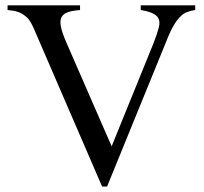

<svg xmlns="http://www.w3.org/2000/svg" viewBox="-20 -682 763 718"><path d="M710 -644.5Q692.9 -642.1 679.2 -636.7Q665.5 -631.3 657.2 -622.6Q631.8 -599.1 610.8 -549.3L380.4 15.6H361.8L114.7 -556.2Q106 -577.6 99.6 -589.6Q93.3 -601.6 88.4 -608.2Q83.5 -614.7 79.6 -617.9Q75.7 -621.1 71.3 -624.5Q60.1 -633.3 45.9 -637.9Q31.7 -642.6 8.3 -644.5V-662.1H279.3V-644.5Q250 -642.1 234.1 -636.5Q218.3 -630.9 211.9 -620.6Q203.1 -607.9 207.3 -584.7Q211.4 -561.5 228 -523.4L397.5 -134.8L553.7 -519.5Q567.9 -556.2 573.7 -578.6Q579.6 -601.1 571.8 -614.3Q569.3 -618.7 565.4 -622.6Q561.5 -626.5 554.4 -630.4Q547.4 -634.3 535.9 -637.9Q524.4 -641.6 506.3 -644.5V-662.1H710Z"/></svg>

Font: Doulos SIL Afr
Style: Regular
Weight: 400
Designer: Walt Agee, Victor Gaultney, Peter Martin, Debbi Hosken, Becca Hirsbrunner
Foundry: SIL International
Version: Version 5.000